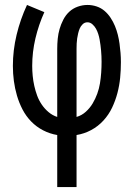

<svg xmlns="http://www.w3.org/2000/svg" viewBox="-20 -540 540 775"><path d="M211 215V5Q181 0 154 -14Q127 -28 106 -49.5Q85 -71 71 -98Q57 -125 48.5 -154Q40 -183 36 -213Q32 -243 32 -274Q32 -337 47 -399.5Q62 -462 89 -520L159 -491Q136 -440 123 -385Q110 -330 110 -274Q110 -254 112 -233.5Q114 -213 118.5 -193Q123 -173 130 -154Q137 -135 148.5 -118Q160 -101 176 -87.5Q192 -74 211 -68V-343Q211 -363 213 -383.5Q215 -404 220.5 -423Q226 -442 235.5 -460.5Q245 -479 259.5 -492.5Q274 -506 293.5 -513Q313 -520 333 -520Q352 -520 370 -514Q388 -508 402 -496Q416 -484 426.5 -468Q437 -452 444 -435Q451 -418 455.5 -400Q460 -382 462.5 -363.5Q465 -345 466.5 -326.5Q468 -308 468 -289Q468 -257 465 -226Q462 -195 454 -164.5Q446 -134 432.5 -105.5Q419 -77 397.5 -53.5Q376 -30 348 -15Q320 0 289 5V215ZM289 -68Q310 -74 326.5 -89Q343 -104 354 -122.5Q365 -141 372.5 -161.5Q380 -182 383.5 -203.5Q387 -225 388.5 -247Q390 -269 390 -291Q390 -302 389.5 -313.5Q389 -325 388 -336Q387 -347 385.5 -358.5Q384 -370 382 -381Q380 -392 376.5 -403Q373 -414 367.5 -424Q362 -434 353 -442Q344 -450 333 -450Q322 -450 314 -442.5Q306 -435 302 -425.5Q298 -416 295.5 -405.5Q293 -395 291.5 -385Q290 -375 289.5 -364.5Q289 -354 289 -343Z"/></svg>

Font: Iosevka www.saffi
Style: Regular
Weight: 400
Monospace: yes
Designer: Belleve Invis
Foundry: Belleve Invis
Version: Version 22.0.2; ttfautohint (v1.8.3)